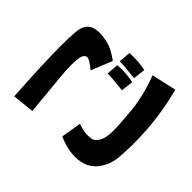

<svg xmlns="http://www.w3.org/2000/svg" viewBox="-174 -978 1250 1250"><g transform="rotate(-45 451.0 -353.0)"><path d="M690 -437 544 -496Q590 -552 590 -570Q589 -588 571 -598Q548 -610 476 -610Q427 -610 351.5 -602Q276 -594 89 -577L73 -728Q367 -746 513 -746Q596 -746 651 -741.5Q706 -737 731 -711Q759 -683 759 -628Q759 -593 748 -547.5Q737 -502 690 -437ZM398 40Q345 40 272.5 34Q200 28 140 -18Q74 -71 74 -170Q74 -243 110 -322L249 -299Q231 -246 231 -210Q231 -202 233.5 -179Q236 -156 264 -137Q299 -113 368 -113Q424 -113 545.5 -124Q667 -135 807 -188L845 -17Q634 40 398 40ZM608 -403 691 -397Q693 -378 693 -360Q693 -306 681 -250L597 -260Q610 -380 608 -403ZM720 -403 803 -397Q804 -378 804 -360Q804 -306 793 -250L708 -260Q722 -380 720 -403Z"/></g></svg>

Font: KN Bobohei
Style: Bold
Weight: 700
Designer: Kingnam Type Foundry
Version: Version 1.710;March 18, 2023